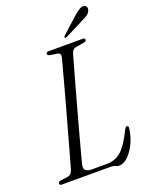

<svg xmlns="http://www.w3.org/2000/svg" viewBox="-162 -944 796 1035"><g transform="rotate(-20 236.0 -427.0)"><path d="M292.5 0H12Q-1 0 -1 -10.5Q-1 -20 12 -22.5L53.5 -28Q78 -31.5 86 -61Q93.5 -86.5 106.2 -132.8Q119 -179 135 -236.5Q151 -294 168 -355.2Q185 -416.5 200.5 -473.5Q216 -530.5 228 -575.2Q240 -620 246.5 -644.5Q251.5 -667.5 232.5 -671L188 -678Q176.5 -681 176.5 -689Q176.5 -700 190 -700H388Q399 -700 399 -691Q399 -681 386 -678.5L337.5 -670.5Q316.5 -667 309.5 -641Q302.5 -616 289.8 -570.8Q277 -525.5 261.2 -468.8Q245.5 -412 228.8 -351.5Q212 -291 196.8 -234.5Q181.5 -178 169.5 -133.2Q157.5 -88.5 151.5 -64.5Q146.5 -42 156.2 -31.8Q166 -21.5 195 -21.5H277Q328 -21.5 362.2 -53Q396.5 -84.5 433.5 -160.5Q440.5 -175.5 448.5 -175.5Q459.5 -175.5 456.5 -158.5Q449.5 -109.5 430 -71.5Q410.5 -33.5 386.2 -11.8Q362 10 339.5 10Q327.5 10 318 5Q308.5 0 292.5 0ZM393.5 -832.5Q412 -849 426.2 -857.5Q440.5 -866 452.5 -863.5Q464 -861.5 467.2 -851.5Q470.5 -841.5 465.5 -831Q459.5 -817.5 446.8 -809.2Q434 -801 416.5 -793L308 -738Q299.5 -734 297 -739Q295 -743.5 303 -751Z"/></g></svg>

Font: Fraunces 144pt S050 Light
Style: Italic
Weight: 300
Italic angle: -16°
Version: Version 1.000; ttfautohint (v1.8.3)